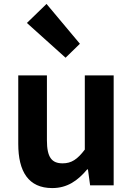

<svg xmlns="http://www.w3.org/2000/svg" viewBox="-20 -944 677 978"><path d="M246 14C323 14 376 -24 424 -81H428L439 0H559V-560H412V-182C374 -132 344 -112 299 -112C244 -112 219 -142 219 -229V-560H73V-211C73 -70 125 14 246 14ZM314 -650 387 -721 217 -924 117 -827Z"/></svg>

Font: Source Han Sans KR
Style: Bold
Weight: 700
Designer: Ryoko NISHIZUKA 西塚涼子 (kana, bopomofo & ideographs); Paul D. Hunt (Latin, Greek & Cyrillic); Sandoll Communications 산돌커뮤니
Foundry: Adobe
Version: Version 2.004;hotconv 1.0.118;makeotfexe 2.5.65603